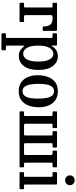

<svg xmlns="http://www.w3.org/2000/svg" viewBox="784 -1590 1056 2665"><g transform="rotate(90 1312.5 -257.0)"><path d="M68.5 -458H30Q23 -458 20.5 -459.8Q18 -461.5 18 -469V-510.5Q18 -520 25.5 -520H395.5Q403.5 -520 405.5 -517Q407.5 -514 407.5 -505.5V-331.5Q407.5 -324.5 404 -323Q400.5 -321.5 393.5 -321.5H357Q349.5 -321.5 348.2 -324Q347 -326.5 347 -333.5Q346 -398 320.8 -428Q295.5 -458 235.5 -458H211.5Q190 -458 190 -439.5V-82Q190 -70 195.5 -66Q201 -62 214 -62H271Q278 -62 281.5 -60.5Q285 -59 285 -52V-15Q285 -5.5 281.2 -2.8Q277.5 0 268.5 0H30.5Q23 0 20.5 -1.2Q18 -2.5 18 -10V-53Q18 -59.5 21.5 -60.8Q25 -62 31.5 -62H69.5Q83 -62 83 -77V-443Q83 -453 80.8 -455.5Q78.5 -458 68.5 -458Z M441 -479V-503Q441 -514.5 445.2 -517.2Q449.5 -520 460 -520H593.5Q605 -520 608.8 -517Q612.5 -514 612.5 -503V-463Q612.5 -445.5 615 -444.2Q617.5 -443 622.5 -452Q643 -489 678 -510.2Q713 -531.5 758.5 -531.5Q845 -531.5 897.8 -460Q950.5 -388.5 950.5 -260Q950.5 -131.5 897 -60.5Q843.5 10.5 757 10.5Q714 10.5 683.8 -6Q653.5 -22.5 632.5 -51.5Q621 -67.5 616.8 -64.8Q612.5 -62 612.5 -22.5V166Q612.5 181.5 616.5 185.5Q620.5 189.5 633.5 189.5H660Q671 189.5 674.2 192.8Q677.5 196 677.5 208V235Q677.5 246.5 674.8 249Q672 251.5 661 251.5H457.5Q446.5 251.5 443.8 247.2Q441 243 441 233V206.5Q441 196.5 443 193Q445 189.5 455 189.5H488Q500.5 189.5 503.2 185Q506 180.5 506 166V-438Q506 -452 501.5 -455Q497 -458 487.5 -458H454.5Q445.5 -458 443.2 -462.2Q441 -466.5 441 -479ZM612.5 -260Q612.5 -158 643 -104.2Q673.5 -50.5 726.5 -50.5Q776 -50.5 805 -104.2Q834 -158 834 -260Q834 -362.5 805 -416Q776 -469.5 726.5 -469.5Q675.5 -469.5 644 -416Q612.5 -362.5 612.5 -260Z M1023.5 -249.5Q1023.5 -329.5 1047 -393.2Q1070.5 -457 1119.5 -494.2Q1168.5 -531.5 1246 -531.5Q1323 -531.5 1372.2 -495.2Q1421.5 -459 1445 -399.5Q1468.5 -340 1468.5 -270Q1468.5 -190 1445 -126.2Q1421.5 -62.5 1372.2 -25.5Q1323 11.5 1246 11.5Q1168.5 11.5 1119.5 -24.5Q1070.5 -60.5 1047 -120Q1023.5 -179.5 1023.5 -249.5ZM1143 -270Q1143 -207.5 1151.2 -155.5Q1159.5 -103.5 1181.5 -72.5Q1203.5 -41.5 1246 -41.5Q1288 -41.5 1310.2 -71.8Q1332.5 -102 1340.5 -149.8Q1348.5 -197.5 1348.5 -250Q1348.5 -312.5 1340.5 -364.5Q1332.5 -416.5 1310.2 -447.5Q1288 -478.5 1246 -478.5Q1203.5 -478.5 1181.5 -448.2Q1159.5 -418 1151.2 -370.2Q1143 -322.5 1143 -270Z M1860 -437.5Q1860 -449 1856.2 -453.5Q1852.5 -458 1841 -458H1816.5Q1806.5 -458 1803 -461Q1799.5 -464 1799.5 -475V-505Q1799.5 -514 1802.2 -517Q1805 -520 1813.5 -520H2014Q2023 -520 2025.5 -516.8Q2028 -513.5 2028 -504V-474Q2028 -463.5 2024 -460.8Q2020 -458 2010.5 -458H1983.5Q1974 -458 1970.5 -455.8Q1967 -453.5 1967 -444V-84.5Q1967 -71.5 1969.5 -66.8Q1972 -62 1985 -62H2110.5Q2122.5 -62 2126.5 -65.2Q2130.5 -68.5 2130.5 -81.5V-437.5Q2130.5 -458 2110.5 -458H2086.5Q2077 -458 2073.2 -461Q2069.5 -464 2069.5 -475V-505Q2069.5 -514 2072.2 -517Q2075 -520 2083.5 -520H2288Q2297 -520 2299.5 -516.8Q2302 -513.5 2302 -504V-474Q2302 -463.5 2298 -460.8Q2294 -458 2284 -458H2254Q2244.5 -458 2240.8 -455.8Q2237 -453.5 2237 -444V-84.5Q2237 -71.5 2239.5 -66.8Q2242 -62 2255 -62H2289Q2297.5 -62 2299.8 -58.8Q2302 -55.5 2302 -47V-11Q2302 -3 2298.5 -1.5Q2295 0 2286.5 0H1539Q1530 0 1527.5 -3.2Q1525 -6.5 1525 -16V-46Q1525 -56.5 1529 -59.2Q1533 -62 1543 -62H1573Q1582.5 -62 1586.2 -64.2Q1590 -66.5 1590 -76V-435.5Q1590 -448.5 1587.5 -453.2Q1585 -458 1572 -458H1538Q1529.5 -458 1527.2 -461.2Q1525 -464.5 1525 -473V-509Q1525 -517.5 1528.5 -518.8Q1532 -520 1540.5 -520H1746.5Q1754.5 -520 1756 -516.5Q1757.5 -513 1757.5 -504.5V-472.5Q1757.5 -458 1745.5 -458H1716Q1704.5 -458 1700.5 -454.8Q1696.5 -451.5 1696.5 -438.5V-82.5Q1696.5 -62 1717.5 -62H1840Q1852 -62 1856 -65.2Q1860 -68.5 1860 -81.5Z M2413.5 -698.5Q2413.5 -727 2433.5 -746Q2453.5 -765 2482 -765Q2510 -765 2530.2 -746Q2550.5 -727 2550.5 -698.5Q2550.5 -670 2530.2 -651.2Q2510 -632.5 2482 -632.5Q2453.5 -632.5 2433.5 -651.2Q2413.5 -670 2413.5 -698.5ZM2422 -458H2379.5Q2372 -458 2370.2 -460.2Q2368.5 -462.5 2368.5 -469.5V-507Q2368.5 -520 2381 -520H2530.5Q2540.5 -520 2540.5 -509.5V-74Q2540.5 -62 2551 -62H2593Q2600.5 -62 2603 -60.5Q2605.5 -59 2605.5 -51.5V-12.5Q2605.5 -5 2603.8 -2.5Q2602 0 2594.5 0H2383.5Q2375 0 2371.8 -2Q2368.5 -4 2368.5 -12V-47Q2368.5 -57 2372 -59.5Q2375.5 -62 2384.5 -62H2422Q2430 -62 2431.8 -64.8Q2433.5 -67.5 2433.5 -75.5V-446Q2433.5 -458 2422 -458Z"/></g></svg>

Font: Besley* Narrow Medium
Style: Regular
Weight: 500
Width: 4
Designer: Owen Earl
Foundry: indestructible type*
Version: Version 3.000; ttfautohint (v1.8.3)